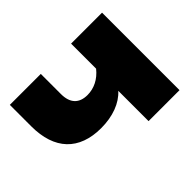

<svg xmlns="http://www.w3.org/2000/svg" viewBox="-119 -789 1004 1004"><g transform="rotate(-45 383.5 -286.5)"><path d="M714 0V-573H485V-388C450 -344 404 -322 356 -322C294 -322 261 -357 261 -424V-573H32V-414C32 -243 121 -149 284 -149C370 -149 442 -176 485 -224V0Z"/></g></svg>

Font: Bounded ExtBd
Style: Regular
Weight: 800
Designer: Vlad Churkin
Version: Version 3.0